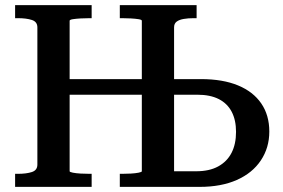

<svg xmlns="http://www.w3.org/2000/svg" viewBox="-20 -730 1104 750"><path d="M195 -421H596V-360H195ZM39 0V-51H50Q83 -51 104.5 -58Q126 -65 126 -87V-623Q126 -645 104.5 -652Q83 -659 50 -659H39V-710H338V-659H330Q313 -659 295 -658Q277 -657 264.5 -655Q252 -653 252 -649V-61Q252 -58 264.5 -55.5Q277 -53 295 -52Q313 -51 330 -51H338V0ZM448 0V-51H457Q474 -51 491.5 -52Q509 -53 521.5 -55.5Q534 -58 534 -61V-649Q534 -653 521.5 -655Q509 -657 491.5 -658Q474 -659 457 -659H448V-710H748V-659H736Q715 -659 697.5 -656Q680 -653 670 -645.5Q660 -638 660 -623V-61H746Q798 -61 832.5 -80Q867 -99 884.5 -133Q902 -167 902 -215Q902 -261 885 -293.5Q868 -326 834.5 -343Q801 -360 751 -360H626V-421H765Q850 -421 909.5 -396.5Q969 -372 1000.5 -326Q1032 -280 1032 -216Q1032 -153 999 -103.5Q966 -54 905 -27Q844 0 760 0Z"/></svg>

Font: Roboto Serif 36pt Medium
Style: Regular
Weight: 500
Designer: Greg Gazdowicz
Foundry: Commercial Type
Version: Version 1.008